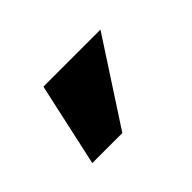

<svg xmlns="http://www.w3.org/2000/svg" viewBox="-49 -862 366 366"><g transform="rotate(-45 134.5 -678.5)"><path d="M76.2 -762.7H230L120.1 -593.8H39.1Z"/></g></svg>

Font: Roboto Black
Style: Regular
Weight: 900
Designer: Google
Version: Version 2.134; 2016